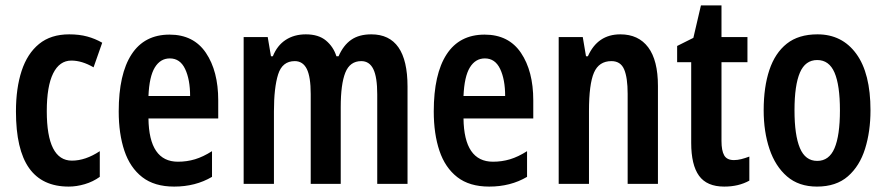

<svg xmlns="http://www.w3.org/2000/svg" viewBox="-20 -680 3278 710"><path d="M234 10Q136 10 87.5 -58.5Q39 -127 39 -268Q39 -354 60 -418Q81 -482 124.5 -517.5Q168 -553 236 -553Q273 -553 302.5 -545Q332 -537 358 -522L326 -431Q283 -456 244 -456Q200 -456 176.5 -408.5Q153 -361 153 -269Q153 -86 246 -86Q296 -86 349 -121V-26Q324 -8 293.5 1Q263 10 234 10Z M607 -552Q696 -552 741.5 -484.5Q787 -417 787 -309V-242H529Q531 -82 638 -82Q671 -82 701 -91Q731 -100 764 -121V-26Q703 10 624 10Q551 10 506 -25Q461 -60 440 -122.5Q419 -185 419 -268Q419 -406 466.5 -479Q514 -552 607 -552ZM608 -464Q573 -464 552.5 -430.5Q532 -397 529 -325H683Q683 -386 664.5 -425Q646 -464 608 -464Z M1353 -553Q1487 -553 1487 -360V0H1375V-331Q1375 -395 1360.5 -424.5Q1346 -454 1316 -454Q1274 -454 1257 -411.5Q1240 -369 1240 -284V0H1129V-332Q1129 -396 1114.5 -425Q1100 -454 1070 -454Q1024 -454 1008.5 -405Q993 -356 993 -268V0H881V-543H970L982 -472H989Q1005 -512 1036.5 -532.5Q1068 -553 1111 -553Q1158 -553 1185.5 -530Q1213 -507 1224 -472H1232Q1250 -513 1279 -533Q1308 -553 1353 -553Z M1772 -552Q1861 -552 1906.5 -484.5Q1952 -417 1952 -309V-242H1694Q1696 -82 1803 -82Q1836 -82 1866 -91Q1896 -100 1929 -121V-26Q1868 10 1789 10Q1716 10 1671 -25Q1626 -60 1605 -122.5Q1584 -185 1584 -268Q1584 -406 1631.5 -479Q1679 -552 1772 -552ZM1773 -464Q1738 -464 1717.5 -430.5Q1697 -397 1694 -325H1848Q1848 -386 1829.5 -425Q1811 -464 1773 -464Z M2274 -553Q2341 -553 2377 -505Q2413 -457 2413 -362V0H2301V-333Q2301 -393 2288 -423.5Q2275 -454 2241 -454Q2195 -454 2176.5 -411.5Q2158 -369 2158 -269V0H2046V-543H2135L2147 -472H2154Q2190 -553 2274 -553Z M2694 -88Q2707 -88 2721 -91.5Q2735 -95 2751 -101V-12Q2731 -1 2708 4.5Q2685 10 2658 10Q2594 10 2565 -30Q2536 -70 2536 -152V-450H2484V-510L2544 -540L2572 -660H2648V-543H2744V-450H2648V-159Q2648 -123 2658 -105.5Q2668 -88 2694 -88Z M3199 -272Q3199 -194 3179 -130Q3159 -66 3115.5 -28Q3072 10 3001 10Q2934 10 2890.5 -27.5Q2847 -65 2825.5 -129Q2804 -193 2804 -272Q2804 -358 2825 -421Q2846 -484 2889.5 -518.5Q2933 -553 3003 -553Q3094 -553 3146.5 -481Q3199 -409 3199 -272ZM2918 -272Q2918 -180 2938 -132.5Q2958 -85 3002 -85Q3046 -85 3066 -132Q3086 -179 3086 -272Q3086 -365 3066 -411.5Q3046 -458 3002 -458Q2958 -458 2938 -411.5Q2918 -365 2918 -272Z"/></svg>

Font: Noto Sans Khmer UI ExtraCondensed SemiBold
Style: Regular
Weight: 600
Width: 2
Designer: Danh Hong and the Monotype Design Team
Foundry: Monotype Imaging Inc.
Version: Version 2.002; ttfautohint (v1.8.4.7-5d5b)